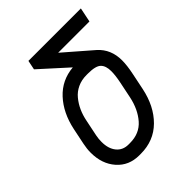

<svg xmlns="http://www.w3.org/2000/svg" viewBox="-197 -796 920 920"><g transform="rotate(-45 262.5 -336.0)"><path d="M147 -284.2 129.9 -201.2Q126 -182.1 126 -161.1Q126 -115.2 148.2 -88.1Q170.4 -61 208.5 -61H218.8Q283.2 -61 321.3 -104.7Q359.4 -148.4 373.5 -215.8L390.6 -298.8Q398.9 -338.9 398.9 -368.2Q398.9 -404.3 381.3 -421.6Q363.8 -439 312 -439H301.8Q268.1 -439 241 -426.3Q213.9 -413.6 195.6 -391.1Q177.2 -368.7 165.3 -342.3Q153.3 -315.9 147 -284.2ZM152.8 -683.6H508.3L493.2 -610.4H281.2L421.4 -488.8Q472.2 -442.9 472.2 -368.2Q472.2 -333.5 461.9 -284.2L444.8 -201.2Q424.8 -104.5 366 -46.1Q307.1 12.2 218.8 12.2H208.5Q138.7 12.2 95.7 -36.6Q52.7 -85.4 52.7 -161.1Q52.7 -188 58.6 -215.8L75.7 -298.8Q94.7 -389.2 147.9 -446.8Q201.2 -504.4 281.2 -511.2L143.1 -636.2Z"/></g></svg>

Font: Anka/Coder Condensed
Style: Italic
Weight: 400
Width: 4
Italic angle: -12°
Monospace: yes
Version: Version 001.100